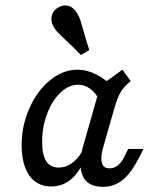

<svg xmlns="http://www.w3.org/2000/svg" viewBox="-20 -687 570 719"><path d="M61 -143.1Q61 -215.9 90.1 -281.6Q119.1 -347.3 167.6 -386.7Q216 -426.1 270.4 -426.1Q304.3 -426.1 339.2 -408.8Q374.2 -391.5 407.1 -358.4L350.5 -314.2Q337.9 -340.4 317.3 -355Q296.6 -369.7 272.2 -369.7Q237.2 -369.7 206.2 -339.9Q175.2 -310.2 156.6 -261.2Q137.9 -212.2 137.9 -155.9Q137.9 -107.3 153.1 -83.4Q168.3 -59.5 199.4 -59.5Q229.3 -59.5 254.6 -80Q279.9 -100.6 297.9 -138.9L297.6 -95.5Q279.3 -43.8 246.8 -16.2Q214.4 11.3 171.7 11.3Q136.9 11.3 112.1 -6.9Q87.3 -25 74.2 -59.7Q61 -94.5 61 -143.1ZM438.3 -426.1 469.7 -383.4Q443.8 -362.3 432.1 -342.6Q420.4 -322.9 408.4 -281.8L386.7 -206.7H310.5L357 -370.8Q374.8 -379.9 393.6 -393.1Q412.4 -406.4 438.3 -426.1ZM390 -56.6Q406.9 -56.6 420.9 -67.4Q434.9 -78.2 445.4 -99.8L460.1 -129.2H517.4L499.2 -93.8Q470.4 -37.8 438.5 -12.5Q406.5 12.7 366.6 12.7Q307.1 12.7 289.6 -28.9Q272 -70.5 290.7 -137.7L310.5 -206.7H386.7L365.5 -131.9Q355.9 -96.6 361.6 -76.6Q367.3 -56.6 390 -56.6ZM224.6 -538.3Q206.1 -555 197.2 -564.8Q188.2 -574.5 181.6 -585.2Q169.5 -605.5 173.5 -626.1Q177.6 -646.8 196.3 -658.2Q217.4 -670.5 236.9 -664.8Q256.4 -659.2 269.5 -636.6Q276.1 -625.9 281.4 -609.9Q286.7 -593.8 291.9 -574.5Q296.1 -558.8 301.6 -540.2Q307 -521.5 314.5 -499.5L283 -481Q266.7 -498.1 251.8 -512.4Q237 -526.8 224.6 -538.3Z"/></svg>

Font: Playfair Micro SmCond SmLight
Style: Italic
Weight: 360
Width: 4
Italic angle: -15.6°
Designer: Claus Eggers Sørensen
Foundry: Claus Eggers Sørensen
Version: Version 2.203;Glyphs 3.3 (3326)